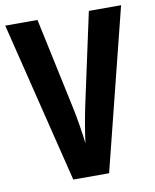

<svg xmlns="http://www.w3.org/2000/svg" viewBox="-81 -776 677 839"><g transform="rotate(-10 257.0 -357.0)"><path d="M514 -714H371L284 -311C274 -265 261 -190 256 -147C251 -190 239 -266 229 -311L143 -714H0L176 0H335Z"/></g></svg>

Font: Noto Sans Devanagari ExtraCondensed
Style: Bold
Weight: 700
Width: 2
Designer: Jelle Bosma - Monotype Design Team
Foundry: Monotype Imaging Inc.
Version: Version 2.004